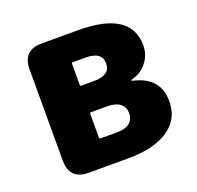

<svg xmlns="http://www.w3.org/2000/svg" viewBox="-105 -681 816 794"><g transform="rotate(-20 303.5 -284.5)"><path d="M156 0Q72 0 72 -84V-485Q72 -569 156 -569H316Q548 -569 548 -418Q548 -379 526 -349Q501 -314 463 -304Q452 -301 452 -298.5Q452 -296 462 -294Q570 -268 570 -164Q570 -81 499 -38Q436 0 331 0ZM245 -122Q245 -117 250 -117H322Q397 -117 397 -176Q397 -201 378 -216.5Q359 -232 321 -232H250Q245 -232 245 -227ZM245 -354Q245 -349 250 -349H307Q378 -349 378 -400.5Q378 -452 307 -452H250Q245 -452 245 -447Z"/></g></svg>

Font: Resource Han Rounded JP Heavy
Style: Regular
Weight: 900
Designer: Cyano Hao (round all glyphs); Ryoko NISHIZUKA 西塚涼子 (kana, bopomofo & ideographs); Paul D. Hunt (Latin, Greek & Cyrillic)
Foundry: Cyano Hao
Version: 0.990